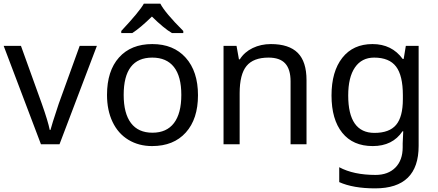

<svg xmlns="http://www.w3.org/2000/svg" viewBox="-20 -786 2386 1046"><path d="M203.1 0 0 -536.1H94.2L208 -220.2Q241.7 -125 251 -78.1H254.9Q259.3 -98.1 299.8 -220.2L414.1 -536.1H507.8L304.2 0Z M653.8 -269Q653.8 -168 693.6 -115.5Q733.4 -63 810.5 -63Q887.7 -63 927.7 -115.5Q967.8 -168 967.8 -269Q967.8 -370.1 927.5 -421.1Q887.2 -472.2 809.6 -472.2Q653.8 -472.2 653.8 -269ZM808.6 9.8Q735.8 9.8 679.7 -24.2Q623.5 -58.1 593.3 -121.6Q563 -185.1 563 -269Q563 -399.9 628.4 -472.9Q693.8 -545.9 809.6 -545.9Q925.3 -545.9 991.9 -471.4Q1058.6 -397 1058.6 -267.3Q1058.6 -137.7 992.2 -64Q925.8 9.8 808.6 9.8ZM978.5 -606H916.5Q872.6 -631.8 807.6 -695.8Q743.7 -633.3 700.7 -606H640.6V-617.2Q740.2 -723.6 763.7 -766.1H853.5Q878.9 -716.8 978.5 -617.2Z M1563 0V-342.8Q1563 -408.2 1533.9 -440.2Q1504.9 -472.2 1442.9 -472.2Q1360.4 -472.2 1323 -426.5Q1285.6 -380.9 1285.6 -277.8V0H1197.8V-536.1H1268.6L1281.7 -462.9H1286.6Q1311.5 -502.4 1356.4 -524.2Q1401.4 -545.9 1455.6 -545.9Q1554.2 -545.9 1602.1 -498Q1649.9 -450.2 1649.9 -349.1V0Z M2260.7 8.8Q2260.7 240.2 2023.9 240.2Q1903.8 240.2 1828.1 206.1V125Q1906.2 167 2025.9 167Q2094.2 167 2134 127Q2173.8 86.9 2173.8 16.1V-4.9L2176.8 -70.8H2172.9Q2118.7 9.8 2010.7 9.8Q1902.8 9.8 1844.5 -62.7Q1786.1 -135.3 1786.1 -265.9Q1786.1 -396.5 1845 -471.2Q1903.8 -545.9 2009.3 -545.9Q2114.7 -545.9 2173.8 -464.8H2179.2L2190.9 -536.1H2260.7ZM1877 -266.1Q1877 -62 2020 -62Q2101.1 -62 2137.9 -105.7Q2174.8 -149.4 2174.8 -246.1V-267.1Q2174.8 -374.5 2137.7 -423.3Q2100.6 -472.2 2018.1 -472.2Q1950.7 -472.2 1913.8 -418.7Q1877 -365.2 1877 -266.1Z"/></svg>

Font: NotoSans
Style: Regular
Weight: 400
Designer: Monotype Design team
Foundry: Monotype Imaging Inc.
Version: Version 1.04